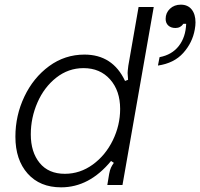

<svg xmlns="http://www.w3.org/2000/svg" viewBox="-20 -793 858 823"><path d="M46 -207Q46 -298 84.5 -379Q123 -460 190.5 -509.5Q258 -559 342 -559Q463 -559 516 -446L529 -451Q527 -475 527 -480Q527 -487 530 -511L574 -763H639L505 0H440L448 -48Q451 -64 455.5 -74Q460 -84 468 -95L456 -103Q363 10 242 10Q151 10 98.5 -49Q46 -108 46 -207ZM495 -326Q495 -404 452 -452.5Q409 -501 338 -501Q273 -501 221 -460Q169 -419 140.5 -353.5Q112 -288 112 -217Q112 -141 150 -94.5Q188 -48 258 -48Q323 -48 377.5 -87.5Q432 -127 463.5 -191.5Q495 -256 495 -326ZM664 -548Q717 -558 746.5 -596Q776 -634 778 -691H766Q754 -673 732 -673Q713 -673 701.5 -683.5Q690 -694 690 -712Q690 -738 708.5 -755.5Q727 -773 755 -773Q785 -773 801.5 -752.5Q818 -732 818 -697Q818 -684 815 -667Q805 -610 765.5 -566Q726 -522 657 -512Z"/></svg>

Font: Open Sauce Sans Light Italic
Style: Regular
Weight: 300
Italic angle: -10°
Designer: Alfredo Marco Pradil
Foundry: Creative Sauce Fz LLC
Version: Version 1.477